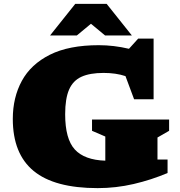

<svg xmlns="http://www.w3.org/2000/svg" viewBox="-20 -955 930 990"><path d="M792 -132.5H844V-63Q760.5 -27.5 669.2 -6.2Q578 15 483.5 15Q261 15 153.5 -73.5Q46 -162 46 -342Q46 -452 92.5 -537.8Q139 -623.5 237.2 -672.8Q335.5 -722 489.5 -722Q566.5 -722 645 -703.5L692.5 -756H772V-443H671.5L627 -562.5Q578 -579 514 -579Q443.5 -579 400 -559.2Q356.5 -539.5 336.2 -493Q316 -446.5 316 -366Q316 -238.5 365.8 -184.2Q415.5 -130 523 -126.5V-251L454.5 -280.5V-338.5H852V-280.5L792 -246ZM522 -772 449 -832.5 376 -772H238L368 -935H530L660 -772Z"/></svg>

Font: Newsreader Caption ExtraBold
Style: Regular
Weight: 800
Designer: Hugues Gentile
Foundry: Production Type
Version: Version 1.001